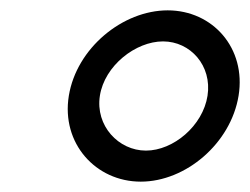

<svg xmlns="http://www.w3.org/2000/svg" viewBox="-20 -711 483 371"><path d="M113 -526C98 -434 165 -360 252 -360C339 -360 426 -434 441 -526C456 -618 391 -691 304 -691C217 -691 128 -618 113 -526ZM173 -526C182 -584 242 -631 295 -631C348 -631 390 -584 381 -526C372 -468 315 -420 262 -420C209 -420 164 -468 173 -526Z"/></svg>

Font: Charger Sport
Style: NrwObl
Weight: 400
Designer: Jasper
Foundry: Cannot Into Space Fonts
Version: Version 1.1